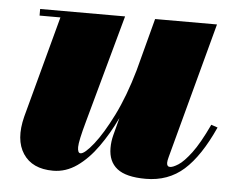

<svg xmlns="http://www.w3.org/2000/svg" viewBox="-41 -507 687 564"><g transform="rotate(5 302.5 -225.0)"><path d="M306 -460 218.5 -142.5Q202 -83.5 202 -65.8Q202 -48 210.5 -48Q222.5 -48 248.2 -80.2Q274 -112.5 302.8 -170.2Q331.5 -228 353.5 -305L394.5 -460H577L469.5 -59.5Q466.5 -48.5 466.5 -42.5Q466.5 -31 476 -31Q484.5 -31 500.2 -41Q516 -51 537.8 -79.8Q559.5 -108.5 586 -165L605 -158.5Q566 -72 520 -31Q474 10 407.5 10Q349.5 10 323.2 -10.8Q297 -31.5 297 -71.5Q297 -91 302 -110L315.5 -161.5Q293 -114 265.2 -75Q237.5 -36 204.8 -13Q172 10 134.5 10Q73 10 46 -31Q19 -72 36.5 -141L117 -440.5H55.5V-460Z"/></g></svg>

Font: Bodoni* 11pt Fatface
Style: Italic
Weight: 900
Italic angle: -13°
Version: Version 2.3